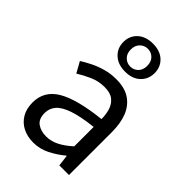

<svg xmlns="http://www.w3.org/2000/svg" viewBox="-247 -941 1056 1056"><g transform="rotate(45 281.5 -412.5)"><path d="M217 13Q172 13 136 -5Q100 -23 79.5 -57.5Q59 -92 59 -141Q59 -230 138.5 -277.5Q218 -325 392 -344Q392 -379 382.5 -410.5Q373 -442 349 -461.5Q325 -481 280 -481Q233 -481 191.5 -462.5Q150 -444 117 -423L82 -486Q107 -502 140 -518.5Q173 -535 212 -546Q251 -557 295 -557Q361 -557 402.5 -529Q444 -501 463.5 -451.5Q483 -402 483 -334V0H408L400 -65H397Q359 -33 313.5 -10Q268 13 217 13ZM243 -61Q282 -61 317.5 -79Q353 -97 392 -132V-283Q301 -273 247 -254.5Q193 -236 170 -209.5Q147 -183 147 -147Q147 -100 175 -80.5Q203 -61 243 -61ZM299 -620Q243 -620 210 -651Q177 -682 177 -729Q177 -777 210 -807.5Q243 -838 299 -838Q355 -838 387.5 -807.5Q420 -777 420 -729Q420 -682 387.5 -651Q355 -620 299 -620ZM299 -660Q326 -660 344.5 -678.5Q363 -697 363 -729Q363 -761 344.5 -779.5Q326 -798 299 -798Q273 -798 254 -779.5Q235 -761 235 -729Q235 -697 254 -678.5Q273 -660 299 -660Z"/></g></svg>

Font: Noto Sans HK
Style: Regular
Weight: 400
Designer: Ryoko NISHIZUKA 西塚涼子 (kana, bopomofo & ideographs); Paul D. Hunt (Latin, Greek & Cyrillic); Sandoll Communications 산돌커뮤니
Foundry: Adobe
Version: Version 2.004-H2;hotconv 1.0.118;makeotfexe 2.5.65603